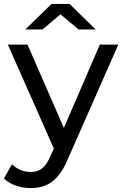

<svg xmlns="http://www.w3.org/2000/svg" viewBox="-42 -757 622 977"><path d="M114 200C199 200 258 161 303 53L560 -530H466L283 -106L98 -530H-2L232 -1L215 36C190 96 161 118 114 118C78 118 46 105 19 79L-22 151C10 183 62 200 114 200ZM87 -607H174L266 -684L358 -607H445L312 -737H220Z"/></svg>

Font: Malon Grotesk Med
Style: Regular
Weight: 500
Designer: Julieta Ulanovsky
Foundry: Julieta Ulanovsky
Version: Version 7.200